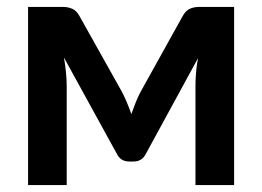

<svg xmlns="http://www.w3.org/2000/svg" viewBox="-20 -534 756 554"><path d="M655.5 -514V0H544V-286Q544 -303.5 545.8 -325.5Q547.5 -347.5 551.5 -366.5L400.5 -89.5Q389.5 -68 365.5 -68H352.5Q328.5 -68 317.5 -89.5L164.5 -368Q168 -349 170.2 -326.5Q172.5 -304 172.5 -286V0H61V-514H163Q176 -514 188.8 -508.5Q201.5 -503 210 -486.5L331 -270.5Q339 -255.5 346 -238.8Q353 -222 359 -205Q365 -222 371.8 -239Q378.5 -256 386.5 -270.5L506.5 -486.5Q515.5 -503.5 528 -508.8Q540.5 -514 553.5 -514Z"/></svg>

Font: Lato
Style: Bold
Weight: 700
Designer: Lukasz Dziedzic with Adam Twardoch and Botio Nikoltchev
Foundry: tyPoland Lukasz Dziedzic
Version: Version 2.010; 2014-09-01; http://www.latofonts.com/; ttfaut